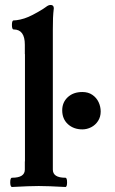

<svg xmlns="http://www.w3.org/2000/svg" viewBox="-20 -746 463 770"><path d="M229.5 -303.7Q229.5 -335.4 251.7 -356.2Q273.9 -377 310.5 -377Q334 -377 350.6 -365.5Q367.2 -354 375.5 -336.2Q383.8 -318.4 383.8 -298.8Q383.8 -277.3 373.3 -261Q362.8 -244.6 345.7 -235.8Q328.6 -227.1 310.5 -227.1Q275.4 -227.1 252.4 -248Q229.5 -269 229.5 -303.7ZM249 -14.6Q249 3.9 242.2 3.9Q171.4 0 135.3 0Q99.1 0 28.3 3.9Q24.9 3.9 22.9 -1Q21 -5.9 21 -14.6Q21 -33.2 28.3 -33.2Q79.6 -33.2 79.6 -65.9V-98.6H80.1V-528.8H79.6V-566.9Q79.6 -627.9 34.7 -627.9Q27.8 -627.9 27.8 -646Q27.8 -664.1 34.7 -664.1Q44.9 -664.1 61.5 -667.7Q78.1 -671.4 93.8 -678.2Q109.9 -685.1 132.8 -698.2Q155.8 -711.4 163.1 -717.3Q169.4 -722.2 173.8 -724.1Q178.2 -726.1 183.6 -726.1Q189.5 -726.1 192.6 -722.7Q195.8 -719.2 195.8 -712.9Q193.4 -692.9 192.6 -674.1Q191.9 -655.3 191.9 -627.9V-65.9Q191.9 -33.2 242.2 -33.2Q249 -33.2 249 -14.6Z"/></svg>

Font: JuniusX
Style: Bold
Weight: 700
Designer: Peter S. Baker
Foundry: Briery Creek Software
Version: Version 1.004